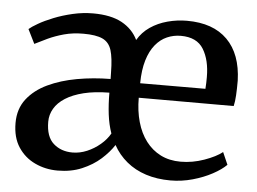

<svg xmlns="http://www.w3.org/2000/svg" viewBox="-45 -625 927 692"><g transform="rotate(5 418.0 -279.0)"><path d="M186.5 11Q142.5 11 104.8 -6.8Q67 -24.5 44 -59.5Q21 -94.5 21 -147Q21 -198 48.5 -233.5Q76 -269 122.5 -291Q169 -313 227.5 -323.5Q286 -334 348.5 -334.5L348 -358.5Q347.5 -410.5 338.8 -438.5Q330 -466.5 306.2 -477.5Q282.5 -488.5 237 -488.5Q199 -488.5 167 -479.8Q135 -471 109 -458.8Q83 -446.5 63.5 -436.5L38 -488Q47.5 -496.5 70 -509.5Q92.5 -522.5 123.8 -535Q155 -547.5 191.8 -556Q228.5 -564.5 265.5 -564.5Q330 -564.5 369.8 -542.8Q409.5 -521 428 -482.5Q444.5 -511 472.2 -530Q500 -549 534.5 -558.2Q569 -567.5 605 -567.5Q699.5 -567.5 751 -516Q802.5 -464.5 805.5 -368.5Q805.5 -338 804.2 -315.5Q803 -293 799 -276H455.5Q455.5 -228.5 466.8 -188.8Q478 -149 500 -120Q522 -91 553.5 -75.2Q585 -59.5 625.5 -59.5Q668.5 -59.5 710.8 -74.5Q753 -89.5 775.5 -107.5L795 -63Q777 -45 745.5 -28Q714 -11 674.8 0Q635.5 11 595 11Q546 11 506 -2Q466 -15 436 -39.8Q406 -64.5 387 -99Q370 -72.5 341.8 -47.2Q313.5 -22 274.5 -5.5Q235.5 11 186.5 11ZM456 -328.5 692 -329Q693 -338.5 693.2 -350.2Q693.5 -362 693.5 -371.5Q693.5 -433 669.5 -472.2Q645.5 -511.5 587.5 -511.5Q561 -511.5 537.5 -501.2Q514 -491 495.8 -468.8Q477.5 -446.5 467 -411.8Q456.5 -377 456 -328.5ZM234.5 -58.5Q261 -58.5 287 -69.5Q313 -80.5 334.5 -98.8Q356 -117 368.5 -139Q357.5 -170 353 -206.5Q348.5 -243 348.5 -285Q295.5 -284.5 256 -274.8Q216.5 -265 190.2 -248.2Q164 -231.5 151 -209.2Q138 -187 138 -161.5Q138 -107.5 165.5 -83Q193 -58.5 234.5 -58.5Z"/></g></svg>

Font: Merriweather 24pt Medium
Style: Regular
Weight: 500
Designer: Eben Sorkin
Foundry: Eben Sorkin
Version: Version 2.100